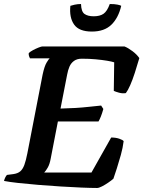

<svg xmlns="http://www.w3.org/2000/svg" viewBox="-30 -935 713 955"><path d="M453 0Q423 0 375 -2Q327 -4 271 -7.5Q215 -11 160 -15.5Q105 -20 60 -25Q15 -30 -10 -35Q-8 -44 -3.5 -53Q1 -62 5 -65L36 -69Q58 -72 70.5 -82.5Q83 -93 91 -114.5Q99 -136 106 -172L182 -564Q191 -606 202 -624Q213 -642 217 -645H119Q117 -649 114.5 -655.5Q112 -662 113 -671Q120 -678 134 -685.5Q148 -693 162 -698.5Q176 -704 181 -704H589Q607 -697 629 -680.5Q651 -664 663 -646Q652 -608 640.5 -572.5Q629 -537 617.5 -511Q606 -485 596 -472Q580 -469 562 -474Q544 -479 536 -483L538 -625Q526 -629 502 -633Q478 -637 446 -640Q414 -643 377 -643Q353 -643 338 -632Q323 -621 315.5 -603.5Q308 -586 304 -564L271 -395Q312 -396 345.5 -398Q379 -400 410.5 -403.5Q442 -407 473 -410L484 -393Q478 -371 471.5 -355Q465 -339 460 -331H258L222 -145Q217 -118 207.5 -101.5Q198 -85 190 -77H425L523 -251Q546 -251 563.5 -245Q581 -239 585 -233Q581 -200 571 -164Q561 -128 551 -97Q541 -66 534 -46Q525 -38 509 -27Q493 -16 477.5 -8Q462 0 453 0ZM427 -778Q363 -778 338.5 -813Q314 -848 320 -906Q325 -908 340.5 -911.5Q356 -915 373 -915Q374 -877 390.5 -865.5Q407 -854 436 -854Q467 -854 485 -866.5Q503 -879 516 -915Q540 -915 554.5 -912Q569 -909 573 -906Q559 -846 524 -812Q489 -778 427 -778Z"/></svg>

Font: Texturina Medium 12pt
Style: Bold Italic
Weight: 700
Italic angle: -11°
Version: Version 1.002